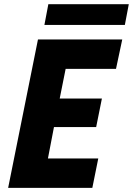

<svg xmlns="http://www.w3.org/2000/svg" viewBox="-20 -911 644 931"><path d="M19.5 0 164.1 -719.7H572.8L542.5 -577.1H298.3L269.5 -433.1H474.1L446.3 -294.9H241.7L212.4 -142.6H456.5L427.7 0ZM195.3 -790 214.4 -890.6H604.5L585.4 -790Z"/></svg>

Font: Reddit Sans ExtraBold
Style: Italic
Weight: 800
Italic angle: -11.25°
Designer: Stephen Hutchings
Version: Version 1.013